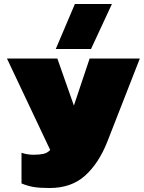

<svg xmlns="http://www.w3.org/2000/svg" viewBox="-20 -768 722 964"><path d="M260 -522 356 -748H542L437 -522ZM229 176Q180 176 149.5 171Q119 166 88 153V-1Q117 9 148 9Q178 9 198 4.5Q218 0 232 -15L15 -474H268L351 -238L430 -474H682L519 -57Q476 52 407 114Q338 176 229 176Z"/></svg>

Font: Boz Display
Style: Regular
Weight: 900
Version: Version 2.000; ttfautohint (v1.8.3)